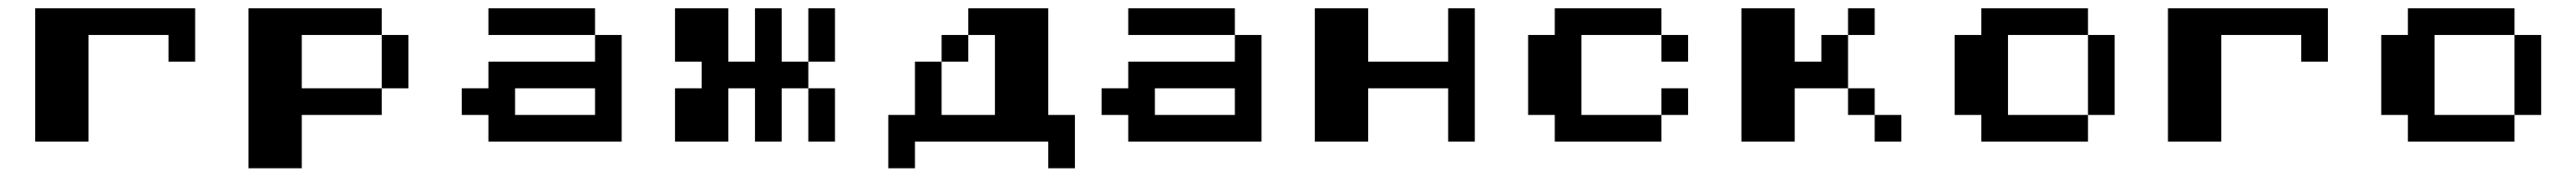

<svg xmlns="http://www.w3.org/2000/svg" viewBox="-20 -332 6040 415"><path d="M62.5 -312.5H437.5V-187.5H375V-250H187.5V0H62.5Z M562.5 -312.5H875V-250H687.5V-125H875V-62.5H687.5V62.5H562.5ZM875 -250H937.5V-125H875Z M1125 -312.5H1375V-250H1125ZM1375 -250H1437.5V0H1125V-62.5H1062.5V-125H1125V-187.5H1375ZM1375 -125H1187.5V-62.5H1375Z M1562.5 -312.5H1687.5V-187.5H1750V-312.5H1812.5V-187.5H1875V-125H1812.5V0H1750V-125H1687.5V0H1562.5V-125H1625V-187.5H1562.5ZM1875 -312.5H1937.5V-187.5H1875ZM1875 -125H1937.5V0H1875Z M2250 -312.5H2437.5V-62.5H2500V62.5H2437.5V0H2125V62.5H2062.5V-62.5H2125V-187.5H2187.5V-62.5H2312.5V-250H2250ZM2187.5 -250H2250V-187.5H2187.5Z M2625 -312.5H2875V-250H2625ZM2875 -250H2937.5V0H2625V-62.5H2562.5V-125H2625V-187.5H2875ZM2875 -125H2687.5V-62.5H2875Z M3062.5 -312.5H3187.5V-187.5H3375V-312.5H3437.5V0H3375V-125H3187.5V0H3062.5Z M3625 -312.5H3875V-250H3687.5V-62.5H3875V0H3625V-62.5H3562.5V-250H3625ZM3875 -250H3937.5V-187.5H3875ZM3875 -125H3937.5V-62.5H3875Z M4062.5 -312.5H4187.5V-187.5H4250V-250H4312.5V-125H4187.5V0H4062.5ZM4312.5 -312.5H4375V-250H4312.5ZM4312.5 -125H4375V-62.5H4312.5ZM4375 -62.5H4437.5V0H4375Z M4625 -312.5H4875V-250H4687.5V-62.5H4875V0H4625V-62.5H4562.5V-250H4625ZM4875 -250H4937.5V-62.5H4875Z M5062.5 -312.5H5437.5V-187.5H5375V-250H5187.5V0H5062.5Z M5625 -312.5H5875V-250H5687.5V-62.5H5875V0H5625V-62.5H5562.5V-250H5625ZM5875 -250H5937.5V-62.5H5875Z"/></svg>

Font: Half Eighties
Style: Regular
Weight: 400
Monospace: yes
Designer: Jayvee Enaguas (HarvettFox96)
Version: 20191127.01dev02